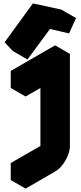

<svg xmlns="http://www.w3.org/2000/svg" viewBox="-20 -916 473 1126"><path d="M303 -550Q303 -524 291 -494Q279 -464 259 -438.5Q239 -413 217 -400L130 -350V-450L390 -600V-60Q390 -34 378 -4Q366 26 346 51.5Q326 77 303 90L130 190V90L303 -10ZM273 -746 141 -567 94 -618 260 -846 426 -810 385 -720ZM303 -550V-10L217 -60V-600ZM303 -10 130 90 43 40 217 -60ZM130 90V190L43 140V40ZM426 -810 260 -846 173 -896 339 -860ZM390 -600 130 -450 43 -500 303 -650ZM130 -450V-350L43 -400V-500ZM260 -846 94 -618 7 -668 173 -896ZM94 -618 141 -567 55 -617 7 -668Z"/></svg>

Font: Nabla
Style: Regular
Weight: 400
Designer: Arthur Reinders Folmer
Foundry: Typearture
Version: Version 1.002